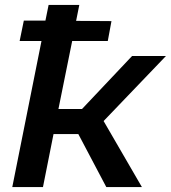

<svg xmlns="http://www.w3.org/2000/svg" viewBox="-20 -762 696 782"><path d="M402 -269 558 0H413L299 -216H198L155 0H30L149 -595H60L77 -678H165L178 -742H303L290 -677L434 -676L419 -595H274L218 -318H314L518 -534H656Z"/></svg>

Font: Montserrat Alternates SemiBold
Style: Italic
Weight: 600
Italic angle: -11.3°
Designer: Julieta Ulanovsky
Foundry: Julieta Ulanovsky
Version: Version 7.200